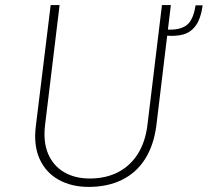

<svg xmlns="http://www.w3.org/2000/svg" viewBox="-20 -726 816 754"><path d="M157 -235Q149 -169 169 -122Q189 -75 231.5 -50Q274 -25 332 -25Q396 -25 444 -50Q492 -75 521.5 -122Q551 -169 559 -235L616 -706H651L594 -233Q584 -156 550 -102Q516 -48 459.5 -20Q403 8 328 8Q261 8 210.5 -20Q160 -48 135.5 -102Q111 -156 121 -233L179 -706H214ZM636 -610Q685 -607 712 -626.5Q739 -646 748 -705H776Q768 -651 748 -624.5Q728 -598 699 -590.5Q670 -583 633 -586Z"/></svg>

Font: Josefin Sans ExtraLight
Style: Italic
Weight: 250
Italic angle: -7°
Designer: Santiago Orozco
Foundry: Typemade
Version: Version 2.000